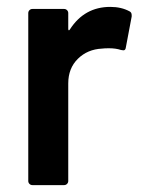

<svg xmlns="http://www.w3.org/2000/svg" viewBox="-20 -537 416 557"><path d="M300 -517Q332 -517 356 -504Q362 -501 362 -493Q362 -491 362 -489L345 -399Q344 -391 338 -391Q335 -391 331 -392Q316 -397 296 -397Q283 -397 276 -396Q234 -394 206 -366.5Q178 -339 178 -295V-12Q178 -7 174.5 -3.5Q171 0 166 0H74Q69 0 65.5 -3.5Q62 -7 62 -12V-499Q62 -504 65.5 -507.5Q69 -511 74 -511H166Q171 -511 174.5 -507.5Q178 -504 178 -499V-454Q178 -450 179 -449.5Q180 -449 180 -449Q181 -449 183 -452Q225 -517 300 -517Z"/></svg>

Font: LinhAnh SemBd
Style: Regular
Weight: 600
Monospace: yes
Designer: Jeremy Tribby
Foundry: Tribby Type
Version: Version 1.408